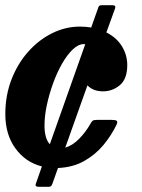

<svg xmlns="http://www.w3.org/2000/svg" viewBox="-24 -635 548 740"><path d="M466.5 -384Q466.5 -331 438.2 -307Q410 -283 373 -283Q335 -283 313 -306L227.5 -66Q256.5 -74.5 282 -101Q307.5 -127.5 324.5 -158Q328.5 -166 333 -169.5Q337.5 -173 351 -173H406Q421.5 -173 426 -169.2Q430.5 -165.5 425 -154Q405.5 -113.5 375 -76.5Q344.5 -39.5 301 -14.8Q257.5 10 199.5 12.5L178 73Q175.5 79.5 172.8 82.2Q170 85 163 85H126Q109.5 85 114 73.5L137.5 6.5Q74.5 -9.5 35.5 -63Q-3.5 -116.5 -3.5 -195Q-3.5 -267 20.2 -328.5Q44 -390 84.8 -435.8Q125.5 -481.5 177 -507Q228.5 -532.5 284 -532.5Q306.5 -532.5 327.5 -529L355.5 -608Q357.5 -615 369 -615H409Q424 -615 419.5 -602.5L386 -510Q425.5 -490 446 -456.5Q466.5 -423 466.5 -384ZM147.5 -151.5Q147.5 -101.5 168 -79L304.5 -464.5Q302 -465 299 -465Q278 -465 256.2 -444.2Q234.5 -423.5 215 -389.2Q195.5 -355 180.5 -313.5Q165.5 -272 156.5 -229.8Q147.5 -187.5 147.5 -151.5Z"/></svg>

Font: Besley* Narrow
Style: Bold Italic
Weight: 700
Width: 4
Italic angle: -13°
Designer: Owen Earl
Foundry: indestructible type*
Version: Version 3.000; ttfautohint (v1.8.3)